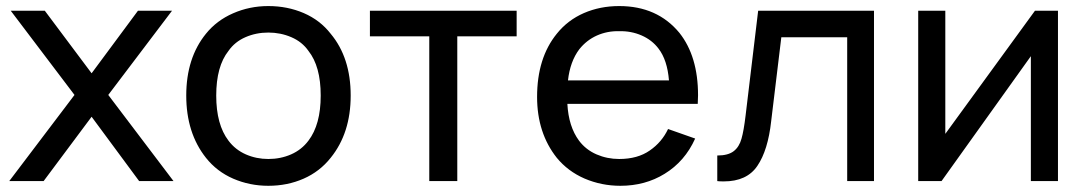

<svg xmlns="http://www.w3.org/2000/svg" viewBox="-20 -598 3586 634"><path d="M337.5 -284.5 553 0H439.5L282.5 -212.5L124 0H10.5L226 -284.5L15.5 -562.5H128L282.5 -356L435.5 -562.5H548Z M660 -77Q595 -159 595 -282.5Q595 -406.5 660 -486.5Q695.5 -530.5 749.5 -554Q804 -578 866 -578Q929 -578 983 -554.8Q1037 -531.5 1072 -486.5Q1138 -407.5 1138 -282.5Q1138 -158.5 1072 -77Q1036 -31.5 982.5 -8Q929 15.5 866 15.5Q804.5 15.5 750.2 -8Q696 -31.5 660 -77ZM998.5 -430Q977.5 -460 942 -475.2Q906.5 -490.5 866 -490.5Q825.5 -490.5 790.5 -475.2Q755.5 -460 734.5 -430Q694 -379 694 -282.5Q694 -186.5 734.5 -133.5Q757 -103.5 791.8 -88.2Q826.5 -73 866 -73Q906.5 -73 941.2 -88.2Q976 -103.5 998.5 -133.5Q1039 -186.5 1039 -282.5Q1039 -379 998.5 -430Z M1686 -478H1490V0H1397.5V-478H1201.5V-562.5H1686Z M1892 -133.5Q1914.5 -103.5 1949.8 -88.2Q1985 -73 2024.5 -73Q2085.5 -73 2125.5 -101Q2165.5 -128.5 2186 -172L2275.5 -140.5Q2241.5 -65 2174.5 -24Q2110.5 15.5 2028.5 15.5Q1966 15.5 1910 -8.5Q1855 -32.5 1818.5 -77Q1753.5 -159 1753.5 -278Q1753.5 -406.5 1818.5 -486.5Q1854.5 -531.5 1908 -554.8Q1961.5 -578 2024.5 -578Q2150.5 -578 2223.5 -489.5Q2285 -412 2285 -283.5L2284 -255H1853.5Q1857.5 -180 1892 -133.5ZM1893 -435.5Q1862.5 -395 1855.5 -332.5H2189Q2183.5 -400 2154.5 -437.5Q2133 -466 2098.5 -481Q2064 -496 2024.5 -495Q1985.5 -496 1951.2 -480.8Q1917 -465.5 1893 -435.5Z M2866 -562.5V0H2777.5V-475H2560L2526.5 -198Q2516 -102 2481 -50.5Q2446.5 1 2370 1Q2363 1 2357.5 0.8Q2352 0.5 2348.5 0V-84.5Q2384.5 -84.5 2403 -99Q2421 -113 2428.5 -140Q2436 -166 2442 -216.5L2483.5 -562.5Z M3473.5 0H3384V-412.5L3089 0H3012V-562.5H3101.5V-156L3397.5 -562.5H3473.5Z"/></svg>

Font: Russisch Sans Medium
Style: Regular
Weight: 500
Width: 4
Designer: Michael Sharanda (font) & Cristiano Sobral (main changes)
Foundry: Michael Sharanda
Version: Version 2.00;September 8, 2020;FontCreator 13.0.0.2681 64-bi